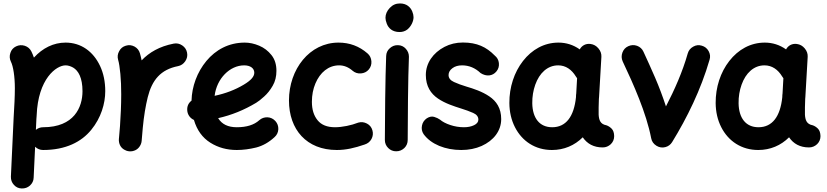

<svg xmlns="http://www.w3.org/2000/svg" viewBox="-20 -796 4704 1092"><path d="M103.5 275.9C121.6 276.4 137.2 271 150.4 259.3C163.6 247.1 170.9 232.4 171.4 214.4L179.7 38.6C192.4 50.8 207.5 57.1 225.1 57.1C354.5 57.1 443.4 10.7 499 -57.6C554.7 -125.5 578.6 -207 578.6 -277.3C578.6 -331.1 568.8 -378.9 549.3 -420.4C510.3 -503.9 440.4 -553.7 353 -553.7C284.2 -553.7 222.2 -522.5 172.9 -468.3C168.5 -480.5 164.1 -492.2 158.7 -502.9C150.9 -519 138.2 -529.8 121.1 -535.6C104 -541 87.4 -540 71.3 -532.2C55.2 -524.4 44.4 -512.2 39.1 -495.1C33.2 -478 34.2 -461.4 42 -445.3C55.2 -419.4 64.5 -360.4 64.5 -294.4C64.5 -246.1 61.5 -191.4 57.6 -127.4L42 208.5C41.5 226.6 46.9 242.2 59.1 255.4C70.8 268.6 85.4 275.4 103.5 275.9ZM187 -119.6C187.5 -123 187.5 -127 188 -131.8C188.5 -134.3 188.5 -137.2 188.5 -139.6C196.3 -347.7 299.8 -424.3 353 -424.3C366.7 -424.3 380.9 -419.9 396 -411.6C425.8 -394 449.2 -353.5 449.2 -277.3C449.2 -186.5 401.9 -72.3 225.1 -72.3C210 -72.3 196.3 -67.4 184.1 -57.6Z M714.4 64.5C720.2 64.9 726.1 64.9 731.9 64H732.4C732.9 63.5 733.4 63.5 733.9 63.5C755.9 59.1 771.5 45.9 780.8 24.9C783.2 19 785.2 12.7 785.6 6.3C788.1 -17.1 790 -42 792 -68.4C798.3 -135.7 808.1 -193.8 820.3 -243.2C844.7 -340.8 893.6 -400.4 992.7 -419.9C1009.8 -423.3 1023.4 -432.6 1033.7 -447.8C1043.9 -462.9 1047.4 -479 1043.9 -496.6C1040.5 -513.7 1031.7 -527.3 1016.6 -537.6C1001.5 -547.9 984.9 -551.3 967.8 -547.9C887.2 -532.2 828.6 -498 785.6 -452.6C782.7 -467.3 779.3 -480.5 775.9 -492.7C771 -509.8 760.7 -522.5 745.1 -531.2C729 -539.6 712.9 -541.5 695.8 -536.1C678.7 -531.2 666 -521 657.7 -504.9C648.9 -488.8 647 -472.7 651.9 -455.6C657.2 -438 661.1 -411.1 664.6 -375.5C668 -339.4 669.4 -300.8 669.4 -259.8C669.4 -199.2 666.5 -135.7 662.6 -80.6L656.7 -10.3C656.2 -8.8 656.2 -7.8 656.2 -6.3C655.8 0 655.8 6.8 657.2 13.2C661.6 35.6 674.8 51.3 695.8 59.6C696.3 60.1 696.3 60.1 696.8 60.1L697.3 60.5C702.6 62.5 708.5 64 714.4 64.5Z M1541.5 -16.1C1554.7 -27.8 1562 -43 1563 -61C1563.5 -79.1 1558.1 -94.2 1546.4 -107.4C1534.2 -120.6 1519.5 -127.9 1501.5 -128.9C1483.4 -129.4 1467.8 -124 1454.6 -112.3C1424.8 -85.4 1382.3 -72.3 1326.7 -72.3C1276.9 -72.3 1241.7 -89.4 1220.7 -124C1296.9 -141.1 1368.7 -170.4 1437 -211.4C1449.2 -218.8 1464.4 -230.5 1482.4 -247.1C1500.5 -263.2 1517.1 -283.7 1531.2 -308.6C1545.4 -333 1552.2 -361.3 1552.2 -393.1C1552.2 -429.2 1543 -459 1523.9 -482.9C1504.9 -506.8 1481.9 -524.4 1454.1 -536.1C1426.3 -547.9 1398.9 -553.7 1372.1 -553.7C1280.8 -553.7 1206.5 -512.7 1153.8 -449.2C1101.1 -385.7 1071.3 -304.2 1069.3 -223.6C1051.3 -209.5 1043.5 -191.4 1044.9 -168.5C1046.4 -143.6 1061.5 -123.5 1083 -113.8C1100.1 -55.7 1131.3 -12.7 1176.3 15.6C1220.7 43.5 1271 57.1 1326.7 57.1C1362.3 57.1 1399.4 52.2 1437 43C1474.6 33.2 1509.3 13.7 1541.5 -16.1ZM1368.7 -424.3C1403.3 -424.3 1426.3 -408.2 1426.3 -382.3C1426.3 -361.3 1408.7 -339.4 1365.7 -314C1317.4 -285.2 1262.7 -264.2 1200.7 -251C1212.4 -349.6 1287.6 -424.3 1368.7 -424.3Z M2077.1 -400.4C2088.4 -413.6 2093.8 -429.7 2092.3 -447.8C2090.8 -465.8 2083.5 -481 2070.3 -492.2C2023.4 -533.2 1968.3 -553.7 1905.3 -553.7C1740.7 -553.7 1623.5 -402.3 1623.5 -224.6C1623.5 -59.1 1723.6 57.1 1895.5 57.1C1947.8 57.1 1996.1 45.9 2054.2 25.9C2071.3 20.5 2084 10.3 2092.8 -5.4C2101.1 -21 2103 -37.6 2098.1 -54.7C2093.3 -71.8 2083 -85 2066.9 -93.3C2050.8 -101.6 2034.7 -103.5 2017.6 -98.6C1978 -83 1925.8 -72.3 1885.3 -72.3C1840.8 -72.3 1807.6 -85.4 1786.1 -112.3C1764.6 -138.7 1753.9 -173.3 1753.9 -216.8C1753.9 -255.4 1760.7 -290 1773.9 -321.3C1800.3 -383.8 1848.1 -424.3 1908.7 -424.3C1936.5 -424.3 1961.9 -414.1 1985.4 -393.6C1998.5 -382.3 2014.6 -377 2032.7 -378.4C2050.8 -379.9 2065.9 -387.2 2077.1 -400.4Z M2172.4 -694.8C2172.4 -685.5 2174.8 -674.3 2179.7 -661.6C2189 -636.2 2211.4 -613.8 2252.4 -613.8C2269.5 -613.8 2284.2 -618.7 2296.4 -627.9C2319.8 -647 2332 -676.3 2332 -698.2C2332 -707.5 2329.6 -718.8 2324.7 -731C2314.5 -755.4 2292.5 -776.4 2254.9 -776.4C2231.9 -776.4 2212.9 -768.1 2196.8 -751C2180.7 -733.9 2172.4 -714.8 2172.4 -694.8ZM2243.7 -539.1H2240.7C2224.1 -539.1 2209.5 -533.2 2196.8 -521.5C2183.6 -509.8 2176.8 -495.1 2176.3 -477.1C2171.4 -360.4 2168.9 -102.1 2168.9 0C2168.9 18.1 2175.3 33.2 2188 45.9C2200.2 58.1 2215.3 64.5 2233.4 64.5C2251.5 64.5 2266.6 58.1 2279.8 45.9C2292.5 33.2 2298.8 18.1 2298.8 0C2298.8 -101.1 2300.8 -360.4 2305.7 -471.2V-474.1C2305.7 -490.7 2299.8 -505.4 2288.1 -518.6C2276.4 -531.7 2261.7 -538.6 2243.7 -539.1Z M2803.7 -390.1C2814.9 -403.8 2819.3 -419.4 2817.4 -437.5C2815.4 -455.1 2807.6 -469.2 2793.5 -480.5C2746.1 -528.8 2692.9 -554.2 2612.8 -554.2C2574.7 -554.2 2539.6 -545.9 2507.8 -529.3C2443.4 -495.6 2401.9 -437.5 2401.9 -369.6C2401.9 -305.2 2430.2 -263.2 2471.2 -235.4C2512.2 -207.5 2561.5 -191.9 2603 -178.7C2628.4 -170.9 2650.9 -162.6 2670.9 -153.8C2690.9 -145 2700.7 -132.3 2700.7 -115.7C2700.7 -102.5 2692.4 -91.8 2676.3 -84C2660.2 -76.2 2640.6 -72.3 2618.7 -72.3C2591.8 -72.3 2565.9 -76.7 2541 -85C2516.1 -93.3 2496.6 -103.5 2482.4 -115.7C2473.1 -122.1 2462.4 -127.4 2449.2 -131.3C2436 -135.3 2421.9 -132.3 2407.2 -123C2392.6 -112.8 2383.3 -99.1 2379.9 -81.5C2376.5 -64 2379.4 -47.9 2389.2 -33.2C2410.2 -4.4 2439.9 17.6 2478 33.7C2516.1 49.3 2558.1 57.1 2603.5 57.1C2646.5 57.1 2685.1 49.3 2719.2 34.2C2787.6 3.4 2830.6 -51.8 2830.6 -118.7C2830.6 -180.7 2803.2 -220.7 2762.7 -248C2722.2 -275.4 2673.8 -291.5 2632.3 -303.7C2606 -311.5 2582.5 -320.3 2562 -329.6C2541.5 -338.9 2531.2 -352.1 2531.2 -369.1C2531.2 -384.3 2538.6 -397.5 2553.2 -408.2C2567.4 -418.9 2585.9 -424.3 2607.9 -424.3C2647.5 -424.3 2682.6 -409.7 2713.4 -380.4C2746.1 -359.4 2781.7 -362.8 2803.7 -390.1Z M3407.7 42.5C3425.8 42.5 3440.9 36.1 3454.1 23.9C3466.8 11.2 3473.1 -3.9 3473.1 -22C3472.7 -41 3467.8 -55.2 3458.5 -64.5C3449.2 -73.7 3439 -80.1 3428.7 -83.5C3393.6 -89.8 3386.7 -114.3 3384.8 -143.6C3384.3 -153.8 3384.3 -167.5 3384.8 -185.5C3385.3 -203.6 3385.7 -219.2 3386.2 -233.4C3386.7 -237.3 3386.7 -241.2 3387.2 -244.6L3400.4 -472.7C3401.4 -489.7 3396 -505.9 3383.8 -520.5C3371.6 -535.2 3356.9 -543.5 3338.9 -545.9C3312 -549.8 3288.6 -536.6 3277.3 -515.1C3240.7 -541 3200.2 -553.7 3156.2 -553.7C3074.7 -553.7 3004.9 -513.7 2954.6 -449.2C2904.3 -384.8 2876.5 -299.8 2877 -210C2877.4 -158.7 2888.2 -113.3 2908.7 -72.8C2949.7 7.8 3024.9 57.1 3119.1 57.1C3188 57.1 3248 31.2 3294.4 -15.1C3319.3 21.5 3356.4 42.5 3407.7 42.5ZM3120.6 -72.3C3048.8 -72.3 3008.8 -124 3007.3 -208.5C3006.8 -246.1 3012.7 -281.7 3024.4 -314.5C3047.9 -380.4 3093.8 -424.3 3154.8 -424.3C3197.3 -424.3 3231.4 -400.4 3255.4 -360.8C3257.3 -357.4 3259.8 -354 3262.2 -351.1L3257.3 -264.2C3256.8 -261.7 3256.3 -258.8 3256.3 -255.9C3255.9 -252 3255.9 -247.6 3255.9 -243.2C3244.6 -133.3 3199.2 -72.3 3120.6 -72.3Z M3553.2 -533.2C3537.1 -525.9 3526.4 -514.2 3520 -497.1C3513.7 -480 3514.2 -462.9 3521.5 -446.8C3582.5 -317.9 3655.8 -153.8 3683.6 -9.8C3687 8.8 3697.3 22.9 3713.9 33.2C3730 43 3747.1 45.4 3765.1 40.5C3781.2 36.1 3793.9 26.4 3802.7 12.2C3887.2 -125 3966.3 -285.6 4015.6 -456.1C4021 -473.1 4019 -489.3 4010.3 -505.4C4001.5 -521 3988.8 -531.2 3971.7 -536.1C3954.6 -541.5 3938.5 -539.6 3922.9 -530.8C3906.7 -522 3896.5 -509.3 3891.6 -492.2C3861.8 -387.2 3816.9 -286.1 3767.6 -190.9C3749.5 -246.1 3729 -300.8 3706.1 -354C3683.1 -407.2 3660.6 -456.5 3639.6 -502C3632.3 -518.1 3620.1 -529.3 3603 -535.6C3585.9 -541.5 3569.3 -540.5 3553.2 -533.2Z M4581.1 42.5C4599.1 42.5 4614.3 36.1 4627.4 23.9C4640.1 11.2 4646.5 -3.9 4646.5 -22C4646 -41 4641.1 -55.2 4631.8 -64.5C4622.6 -73.7 4612.3 -80.1 4602.1 -83.5C4566.9 -89.8 4560.1 -114.3 4558.1 -143.6C4557.6 -153.8 4557.6 -167.5 4558.1 -185.5C4558.6 -203.6 4559.1 -219.2 4559.6 -233.4C4560.1 -237.3 4560.1 -241.2 4560.5 -244.6L4573.7 -472.7C4574.7 -489.7 4569.3 -505.9 4557.1 -520.5C4544.9 -535.2 4530.3 -543.5 4512.2 -545.9C4485.4 -549.8 4461.9 -536.6 4450.7 -515.1C4414.1 -541 4373.5 -553.7 4329.6 -553.7C4248 -553.7 4178.2 -513.7 4127.9 -449.2C4077.6 -384.8 4049.8 -299.8 4050.3 -210C4050.8 -158.7 4061.5 -113.3 4082 -72.8C4123 7.8 4198.2 57.1 4292.5 57.1C4361.3 57.1 4421.4 31.2 4467.8 -15.1C4492.7 21.5 4529.8 42.5 4581.1 42.5ZM4293.9 -72.3C4222.2 -72.3 4182.1 -124 4180.7 -208.5C4180.2 -246.1 4186 -281.7 4197.8 -314.5C4221.2 -380.4 4267.1 -424.3 4328.1 -424.3C4370.6 -424.3 4404.8 -400.4 4428.7 -360.8C4430.7 -357.4 4433.1 -354 4435.5 -351.1L4430.7 -264.2C4430.2 -261.7 4429.7 -258.8 4429.7 -255.9C4429.2 -252 4429.2 -247.6 4429.2 -243.2C4418 -133.3 4372.6 -72.3 4293.9 -72.3Z"/></svg>

Font: Mikhak
Style: Bold
Weight: 700
Designer: Amin Abedi
Version: Version 3.2